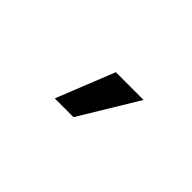

<svg xmlns="http://www.w3.org/2000/svg" viewBox="-11 -335 622 622"><g transform="rotate(45 300.0 -24.0)"><path d="M297 76H211L291 -124H418Z"/></g></svg>

Font: Inconsolata Expanded Black
Style: Regular
Weight: 900
Width: 7
Monospace: yes
Designer: Raph Levien, Cyreal, Brenton Simpson
Foundry: Raph Levien, Cyreal, Google
Version: Version 3.001; ttfautohint (v1.8.2.53-6de2)